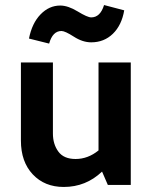

<svg xmlns="http://www.w3.org/2000/svg" viewBox="-20 -734 611 762"><path d="M175 -561 95 -581Q107 -642 141 -677Q175 -712 219 -712Q250 -712 288.5 -688.5Q327 -665 342 -665Q378 -665 393 -714L473 -693Q463 -634 428 -600Q393 -566 342 -566Q308 -566 273 -588.5Q238 -611 224 -611Q189 -611 175 -561ZM233 8Q157 8 110 -42Q63 -92 63 -176V-486H190V-204Q190 -162 211.5 -132.5Q233 -103 280 -103Q329 -103 371 -137V-486H499V0H408L385 -53Q321 8 233 8Z"/></svg>

Font: Cantarell
Style: Bold
Weight: 700
Designer: Dave Crossland, Nikolaus Waxweiler, Florian Fecher, Jacques Le Bailly, Eben Sorkin, Alexei Vanyashin, Alexios Zavras, Em
Version: Version 0.303